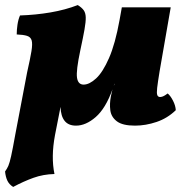

<svg xmlns="http://www.w3.org/2000/svg" viewBox="-36 -487 733 758"><path d="M16 251Q0 241 -7 226Q-14 211 -16 190Q-8 179 -3 167.5Q2 156 8 129Q14 102 24 46L71 -201Q83 -254 88 -284Q93 -314 89 -327.5Q85 -341 70.5 -345.5Q56 -350 30 -351Q30 -369 33 -389.5Q36 -410 43 -426Q105 -428 163.5 -438Q222 -448 271 -467Q287 -457 294.5 -446.5Q302 -436 302.5 -418.5Q303 -401 297.5 -370Q292 -339 281 -288Q264 -208 268 -180.5Q272 -153 294 -153Q317 -153 343.5 -177.5Q370 -202 394.5 -258Q419 -314 436 -408L445 -458H638L594 -205Q587 -162 584.5 -140.5Q582 -119 585 -111.5Q588 -104 596 -104Q601 -104 607.5 -106.5Q614 -109 626 -118Q637 -109 647 -89.5Q657 -70 658 -52Q625 -20 582 -5.5Q539 9 497 9Q448 9 425.5 -8Q403 -25 399.5 -51.5Q396 -78 402 -108Q403 -112 404.5 -119Q406 -126 408 -134Q381 -59 342 -25Q303 9 264 9Q234 9 219 -10Q204 -29 203 -65L181 47Q173 90 172.5 128Q172 166 179 200Q135 201 96 215Q57 229 16 251ZM416 -156Q415 -152 413 -148Q415 -152 417 -156Z"/></svg>

Font: Vollkorn Black
Style: Italic
Weight: 900
Italic angle: -11°
Designer: Friedrich Althausen
Foundry: Friedrich Althausen
Version: Version 5.000; ttfautohint (v1.8.3)